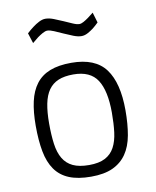

<svg xmlns="http://www.w3.org/2000/svg" viewBox="-83 -788 700 862"><g transform="rotate(-10 267.0 -357.0)"><path d="M263 -509Q372 -509 419 -445.5Q466 -382 466 -257Q466 -194 457 -144Q448 -94 424.5 -60Q401 -26 362 -8Q323 10 263 10Q203 10 163 -6.5Q123 -23 99.5 -56.5Q76 -90 66.5 -140.5Q57 -191 57 -258Q57 -321 67.5 -368Q78 -415 102 -446.5Q126 -478 165.5 -493.5Q205 -509 263 -509ZM263 -43Q308 -43 336 -57.5Q364 -72 379 -100Q394 -128 399 -167.5Q404 -207 404 -257Q404 -357 372 -406.5Q340 -456 263 -456Q222 -456 194.5 -444.5Q167 -433 150 -409Q133 -385 125.5 -347.5Q118 -310 118 -258Q118 -205 123.5 -164.5Q129 -124 145 -97Q161 -70 189.5 -56.5Q218 -43 263 -43ZM411 -667Q398 -654 384 -643Q372 -634 358 -626.5Q344 -619 330 -619Q314 -619 293.5 -627Q273 -635 252 -644.5Q231 -654 212.5 -662Q194 -670 182 -670Q173 -670 160.5 -663Q148 -656 137 -648Q124 -638 110 -626L95 -673Q110 -687 125 -698Q138 -708 153.5 -716Q169 -724 183 -724Q200 -724 220.5 -716Q241 -708 261.5 -699Q282 -690 300 -682Q318 -674 330 -674Q338 -674 349 -680Q360 -686 371 -694Q383 -703 397 -714Z"/></g></svg>

Font: Panefresco 250wt
Style: Regular
Weight: 300
Version: Version 1.000